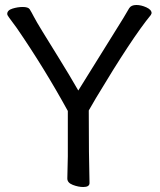

<svg xmlns="http://www.w3.org/2000/svg" viewBox="-20 -735 640 770"><path d="M314 15Q294 15 272 6.5Q250 -2 250 -19L252 -108V-290Q157 -463 47 -623Q26 -652 17.5 -663Q9 -674 9 -679Q9 -694 30 -700.5Q51 -707 71 -707Q93 -707 99 -698Q107 -685 116 -667.5Q125 -650 149.5 -610Q174 -570 216.5 -501.5Q259 -433 294 -372Q378 -508 431.5 -593Q485 -678 498 -702Q506 -715 527 -715Q546 -715 567 -705.5Q588 -696 588 -682L585 -675Q510 -584 365 -342L336 -292Q336 -107 339 -1Q339 15 314 15Z"/></svg>

Font: LXGW WenKai Lite Medium
Style: Regular
Weight: 500
Designer: LXGW / Fontworks Inc.
Foundry: LXGW / Fontworks Inc.
Version: Version 1.511; March 25, 2025